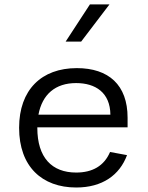

<svg xmlns="http://www.w3.org/2000/svg" viewBox="-20 -822 660 854"><path d="M65 -253.5C65 -81 167 12 319 12C435 12 512 -43 545 -132L469.5 -146C443 -83.5 390.5 -54.5 319 -54.5C211 -54.5 146 -120.5 146 -253.5V-255.5H547.5V-298.5C547.5 -444 463.5 -519 321.5 -519C165 -519 65 -423 65 -253.5ZM272 -637 380 -802.5H467L341 -637ZM151 -312C168 -402.5 226.5 -452.5 318.5 -452.5C405 -452.5 470 -410 471 -312Z"/></svg>

Font: Monaspace Neon Light
Style: Regular
Weight: 300
Designer: Riley Cran & the Lettermatic Team
Foundry: Lettermatic
Version: Version 1.200 (Monaspace Neon)